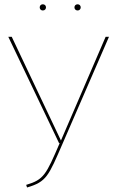

<svg xmlns="http://www.w3.org/2000/svg" viewBox="-20 -849 531 878"><path d="M175.7 -829.4C167 -829.4 161.6 -823 161.6 -815.3C161.6 -807.6 167 -801.1 175.7 -801.1C184.9 -801.1 190.3 -807.6 190.3 -815.3C190.3 -823 184.9 -829.4 175.7 -829.4ZM335 -829.4C325.9 -829.4 320.4 -823 320.4 -815.3C320.4 -807.6 325.9 -801.1 335 -801.1C343.7 -801.1 349.1 -807.6 349.1 -815.3C349.1 -823 343.7 -829.4 335 -829.4ZM478.4 -680.8H463.1L258.7 -206.4L33.6 -680.8H17.9L250 -194.6H253C190.6 -49.8 180.4 -27.4 99.7 -3.6L103.7 8.3C193 -17.7 201.9 -43.8 267 -194.1Z"/></svg>

Font: Fira Sans Hair
Style: Regular
Weight: 100
Designer: bBox Type GmbH & Carrois Corporate GbR & Edenspiekermann AG
Foundry: bBox Type GmbH & Carrois Corporate GbR & Edenspiekermann AG
Version: Version 4.300;PS 004.300;hotconv 1.0.88;makeotf.lib2.5.64775